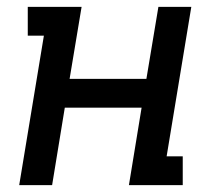

<svg xmlns="http://www.w3.org/2000/svg" viewBox="-20 -540 640 560"><path d="M36 0 108 -436H61V-520H218L183 -310H407L442 -520H538L466 -84H513V0H356L393 -226H169L132 0Z"/></svg>

Font: Iosevka Etoile Medium
Style: Italic
Weight: 500
Italic angle: -9°
Designer: Belleve Invis
Foundry: Belleve Invis
Version: Version 22.1.2; ttfautohint (v1.8.4)